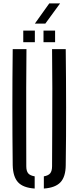

<svg xmlns="http://www.w3.org/2000/svg" viewBox="-20 -1084 454 1110"><path d="M53.5 -129Q51.5 -298 51.5 -464.5Q51.5 -631 53.5 -800H133Q132 -687.5 131.5 -574.5Q131 -461.5 131.5 -348.5Q132 -235.5 132 -123Q132 -95.5 142.8 -82.2Q153.5 -69 180.5 -64.5V6Q113.5 1.5 84.2 -30.5Q55 -62.5 53.5 -129ZM233.5 6V-64.5Q260 -69 270.5 -82.5Q281 -96 281 -123Q281.5 -235.5 282 -348.5Q282.5 -461.5 282.5 -574.5Q282.5 -687.5 281 -800H360Q362 -631 362.2 -464.5Q362.5 -298 360 -129Q359.5 -62.5 329.8 -30.5Q300 1.5 233.5 6ZM231.5 -840V-907H298.5V-840ZM114.5 -840V-907H181.5V-840ZM181.5 -947.5 265 -1064.5H327.5L242 -947.5Z"/></svg>

Font: Big Shoulders Stencil Text Thin
Style: Regular
Weight: 400
Version: Version 2.001